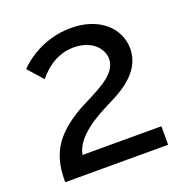

<svg xmlns="http://www.w3.org/2000/svg" viewBox="-109 -681 753 780"><g transform="rotate(-20 267.5 -290.5)"><path d="M488 0V-80H147C160 -155 256 -207 316 -237C375 -266 477 -317 477 -420C477 -509 401 -581 278 -581C154 -581 72 -509 51 -486L108 -422C132 -451 182 -503 262 -503C339 -503 382 -456 382 -410C382 -340 285 -303 206 -261C71 -184 43 -107 43 0Z"/></g></svg>

Font: Raleway Med
Style: Regular
Weight: 500
Designer: Matt McInerney, Pablo Impallari, Rodrigo Fuenzalida
Foundry: Matt McInerney, Pablo Impallari, Rodrigo Fuenzalida
Version: Version 3.00 July 28, 2015